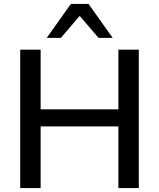

<svg xmlns="http://www.w3.org/2000/svg" viewBox="-20 -958 810 978"><path d="M83 0V-705H187V-401H583V-705H687V0H583V-314H187V0ZM218 -765 341 -938H431L554 -765H482L386 -877L290 -765Z"/></svg>

Font: Mulish ExtraLight SemiBold
Style: Regular
Weight: 600
Version: Version 3.603